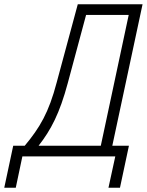

<svg xmlns="http://www.w3.org/2000/svg" viewBox="-101 -734 689 901"><path d="M-81 147H-27L4 0H440L408 147H462L504 -50H426L568 -714H264L165 -347C128 -206 86 -135 15 -50H-39ZM80 -50C138 -124 179 -202 217 -344L303 -664H503L372 -50Z"/></svg>

Font: Noto Sans Condensed Light
Style: Italic
Weight: 300
Width: 3
Italic angle: -12°
Designer: Monotype Design Team
Foundry: Monotype Imaging Inc.
Version: Version 2.013